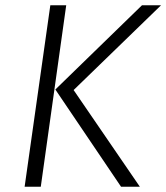

<svg xmlns="http://www.w3.org/2000/svg" viewBox="-20 -705 628 725"><path d="M170 -685H230L134 0H73ZM189 -367 516 -685H588L258 -365L508 0H437Z"/></svg>

Font: FiraGO Light
Style: Italic
Weight: 300
Italic angle: -8°
Designer: bBox Type GmbH
Foundry: bBox Type GmbH
Version: Version 1.001